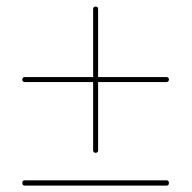

<svg xmlns="http://www.w3.org/2000/svg" viewBox="-20 -581 600 601"><path d="M57.6 -324.2Q52.7 -324.2 50.8 -328.1Q48.8 -332 50.8 -335.9Q52.7 -339.8 57.6 -339.8H271.5V-552.7Q271.5 -557.6 275.4 -559.6Q279.3 -561.5 283.2 -559.6Q287.1 -557.6 287.1 -552.7V-339.8H501Q505.9 -339.8 507.8 -335.9Q509.8 -332 507.8 -328.1Q505.9 -324.2 501 -324.2H287.1V-110.4Q287.1 -105.5 283.2 -103.5Q279.3 -101.6 275.4 -103.5Q271.5 -105.5 271.5 -110.4V-324.2ZM501 -16.6Q508.8 -16.6 508.8 -8.3Q508.8 0 501 0H57.6Q49.8 0 49.8 -8.3Q49.8 -16.6 57.6 -16.6Z"/></svg>

Font: Olivea
Style: LigaturesFont
Weight: 400
Designer: Achmad Aprilia Pratama
Version: Version 001.000